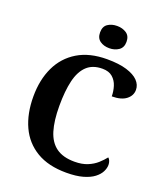

<svg xmlns="http://www.w3.org/2000/svg" viewBox="-167 -1046 1002 1168"><g transform="rotate(20 334.0 -462.5)"><path d="M401 10Q285 10 208 -36Q131 -82 93 -164.5Q55 -247 55 -358Q55 -466 94 -548.5Q133 -631 210 -677.5Q287 -724 400 -724Q477 -724 527.5 -708.5Q578 -693 603 -667Q628 -641 628 -608Q628 -571 596 -546Q564 -521 503 -521Q503 -554 493 -586Q483 -618 459 -639Q435 -660 393 -660Q330 -660 292.5 -624.5Q255 -589 239 -522Q223 -455 223 -358Q223 -262 242.5 -198Q262 -134 306.5 -102Q351 -70 425 -70Q474 -70 509 -84.5Q544 -99 568.5 -121Q593 -143 610 -165Q618 -159 622.5 -147Q627 -135 627 -122Q627 -101 615.5 -78Q604 -55 578 -35Q552 -15 508.5 -2.5Q465 10 401 10ZM388.1 -791Q352 -791 327.5 -808.5Q303 -826 303 -863Q303 -901 327.7 -918Q352.5 -935 388.5 -935Q423 -935 448.5 -918Q474 -901 474 -863Q474 -826 448.4 -808.5Q422.8 -791 388.1 -791Z"/></g></svg>

Font: Noto Serif Tamil
Style: Italic
Weight: 400
Italic angle: -12°
Designer: Indian Type Foundry, Tom Grace, and the Monotype Design Team
Foundry: Monotype Imaging Inc.
Version: Version 2.003